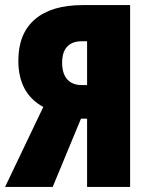

<svg xmlns="http://www.w3.org/2000/svg" viewBox="-25 -734 590 754"><path d="M-5 0 145 -314Q47 -367 47 -496Q47 -602 112 -658Q177 -714 300 -714H486V0H317V-268H293L182 0ZM295 -400H317V-572H295Q259 -572 239 -551Q219 -530 219 -488Q219 -445 239 -422.5Q259 -400 295 -400Z"/></svg>

Font: Noto Sans ExtraCondensed Black
Style: Regular
Weight: 900
Width: 2
Designer: Monotype Design Team
Foundry: Monotype Imaging Inc.
Version: Version 2.013; ttfautohint (v1.8.4.7-5d5b)